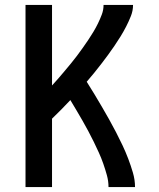

<svg xmlns="http://www.w3.org/2000/svg" viewBox="-20 -755 640 775"><path d="M83 0V-735H190V-410Q203 -424 216 -439Q229 -454 241.5 -469Q254 -484 266.5 -499Q279 -514 290.5 -529.5Q302 -545 313.5 -561Q325 -577 336 -593.5Q347 -610 357 -626.5Q367 -643 375.5 -660.5Q384 -678 391 -696.5Q398 -715 398 -735H517Q517 -712 508.5 -690.5Q500 -669 489.5 -648.5Q479 -628 467 -608.5Q455 -589 442 -570Q429 -551 415.5 -532.5Q402 -514 388 -496Q374 -478 359.5 -460Q345 -442 330 -425Q346 -400 361 -375Q376 -350 391 -324.5Q406 -299 420.5 -273Q435 -247 448.5 -221Q462 -195 474.5 -168.5Q487 -142 497.5 -114.5Q508 -87 516.5 -58Q525 -29 525 0H418Q418 -24 411.5 -47.5Q405 -71 397 -94Q389 -117 379 -139Q369 -161 358.5 -182.5Q348 -204 336.5 -225.5Q325 -247 313 -268Q301 -289 288.5 -310Q276 -331 264 -351Q246 -332 227.5 -313Q209 -294 190 -276V0Z"/></svg>

Font: Iosevka Curly SmBdEx
Style: Regular
Weight: 600
Width: 7
Monospace: yes
Designer: Belleve Invis
Foundry: Belleve Invis
Version: Version 11.1.0; ttfautohint (v1.8.3)